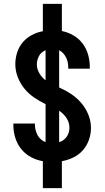

<svg xmlns="http://www.w3.org/2000/svg" viewBox="-20 -863 540 990"><path d="M201 107V-32Q169 -37 139.5 -53Q110 -69 89.5 -94.5Q69 -120 59 -152Q49 -184 49 -216V-226H160V-221Q160 -207 163.5 -193Q167 -179 173.5 -166.5Q180 -154 191 -144.5Q202 -135 215 -130V-326Q184 -341 155.5 -360.5Q127 -380 105.5 -406.5Q84 -433 71.5 -465.5Q59 -498 59 -532Q59 -563 68.5 -592.5Q78 -622 97.5 -645Q117 -668 144.5 -682.5Q172 -697 201 -702V-843H299V-703Q330 -697 358.5 -680.5Q387 -664 406 -638.5Q425 -613 434 -582Q443 -551 443 -519V-509H332V-514Q332 -527 329.5 -540.5Q327 -554 321 -566Q315 -578 306 -588Q297 -598 285 -604V-412Q317 -398 346.5 -378.5Q376 -359 399 -332Q422 -305 435.5 -272Q449 -239 449 -203Q449 -172 438.5 -142Q428 -112 407.5 -88.5Q387 -65 358 -51Q329 -37 299 -32V107ZM215 -449V-604Q205 -600 196 -592.5Q187 -585 181.5 -575Q176 -565 173 -554Q170 -543 170 -531Q170 -507 183 -485Q196 -463 215 -449ZM285 -130Q296 -133 306.5 -140.5Q317 -148 324 -158Q331 -168 334.5 -180Q338 -192 338 -204Q338 -218 334 -231Q330 -244 322.5 -255Q315 -266 305.5 -275.5Q296 -285 285 -292Z"/></svg>

Font: Iosevka Term Curly
Style: Bold
Weight: 700
Designer: Belleve Invis
Foundry: Belleve Invis
Version: Version 32.3.0